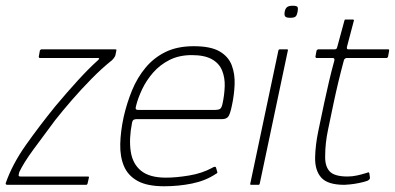

<svg xmlns="http://www.w3.org/2000/svg" viewBox="-44 -644 1376 669"><path d="M-24 -6Q-1 -72 46 -138.5Q93 -205 149 -274Q190 -323 227.5 -364Q265 -405 295 -432Q301 -437 301.5 -439.5Q302 -442 296 -442H94Q93 -442 92 -443.5Q91 -445 91 -446L95 -468Q96 -470 97.5 -471Q99 -472 100 -472H357Q361 -472 361.5 -471Q362 -470 361 -466L358 -451Q357 -447 351.5 -440Q346 -433 341 -430Q310 -405 275 -369.5Q240 -334 207 -296Q174 -258 148 -225Q106 -169 72 -122.5Q38 -76 23 -44Q22 -40 21 -34.5Q20 -29 27 -29H262Q264 -29 265 -28.5Q266 -28 266 -26L261 -4Q260 -2 259 -1Q258 0 256 0H-19Q-21 0 -23 -1.5Q-25 -3 -24 -6Z M387 -237Q398 -285 416 -329Q434 -373 463 -408Q492 -443 533 -463Q574 -483 631 -483Q690 -483 721 -465Q752 -447 763.5 -416.5Q775 -386 773.5 -349.5Q772 -313 764 -276Q757 -242 749.5 -235.5Q742 -229 731 -229H430Q429 -229 423.5 -227.5Q418 -226 416 -216Q405 -160 411.5 -116.5Q418 -73 447.5 -49Q477 -25 534 -25Q570 -25 615 -32.5Q660 -40 695 -59Q697 -61 702.5 -62.5Q708 -64 709 -59L713 -45Q714 -43 713 -41.5Q712 -40 708 -38Q672 -14 625 -4.5Q578 5 528 5Q469 5 435.5 -13.5Q402 -32 388 -65Q374 -98 375 -142Q376 -186 387 -237ZM731 -281Q738 -313 739 -343Q740 -373 730 -398Q720 -423 694.5 -437.5Q669 -452 624 -452Q580 -452 546.5 -435Q513 -418 489.5 -391Q466 -364 451.5 -333.5Q437 -303 430 -275Q428 -268 429 -264.5Q430 -261 439 -261Q506 -261 572.5 -261Q639 -261 706 -261Q717 -261 722.5 -264.5Q728 -268 731 -281Z M993 -603Q991 -592 986.5 -587Q982 -582 967 -582Q953 -582 949.5 -587Q946 -592 948 -603Q950 -614 956 -619Q962 -624 976 -624Q991 -624 993 -619Q995 -614 993 -603ZM861 -4Q860 0 857 0H831Q827 0 828 -4L926 -468Q927 -472 931 -472H957Q958 -472 959 -471Q960 -470 959 -468Z M1156 0Q1098 0 1075.5 -25Q1053 -50 1054 -96Q1055 -139 1065 -187Q1075 -235 1086 -287Q1094 -324 1102.5 -360.5Q1111 -397 1121 -433Q1123 -442 1115 -442H1058Q1057 -442 1056 -444Q1055 -446 1055 -446L1059 -468Q1059 -468 1061 -470Q1063 -472 1064 -472H1121Q1125 -472 1127.5 -473.5Q1130 -475 1131 -480L1156 -572Q1157 -576 1159 -576H1185Q1187 -576 1188.5 -575Q1190 -574 1189 -572L1165 -481Q1164 -477 1165 -474.5Q1166 -472 1170 -472H1309Q1311 -472 1311.5 -471Q1312 -470 1312 -468L1308 -446Q1308 -446 1306.5 -444Q1305 -442 1303 -442H1164Q1162 -442 1158.5 -440Q1155 -438 1154 -433Q1144 -396 1135 -358.5Q1126 -321 1118 -283Q1109 -239 1099 -192Q1089 -145 1089 -100Q1088 -65 1104.5 -47Q1121 -29 1167 -29Q1183 -29 1199.5 -32.5Q1216 -36 1235 -42Q1239 -44 1240.5 -43.5Q1242 -43 1243 -40L1245 -25Q1246 -19 1236 -14Q1225 -10 1208 -6.5Q1191 -3 1176 -1.5Q1161 0 1156 0Z"/></svg>

Font: Glory Thin
Style: Italic
Weight: 100
Italic angle: -12°
Designer: Robert Leuschke
Foundry: Robert Leuschke
Version: Version 1.011